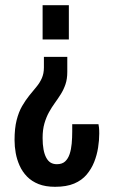

<svg xmlns="http://www.w3.org/2000/svg" viewBox="-20 -547 435 739"><path d="M192 172Q155 172 128.5 161.5Q102 151 84 132.5Q66 114 55.5 90.5Q45 67 40.5 42Q36 17 36 -8Q36 -53 44 -84.5Q52 -116 65 -138.5Q78 -161 92.5 -179Q107 -197 120 -212.5Q133 -228 141 -246Q149 -264 149 -287V-328H239V-270Q239 -243 232 -222.5Q225 -202 214 -184.5Q203 -167 191 -150.5Q179 -134 168.5 -115Q158 -96 151 -72Q144 -48 144 -16Q144 9 147.5 28Q151 47 158 60Q165 73 175 79Q185 85 199 85Q219 85 230.5 74.5Q242 64 248 46Q254 28 256 5.5Q258 -17 258 -41Q258 -48 258 -55Q258 -62 258 -69H359Q360 -65 361 -56Q362 -47 362 -33Q362 -7 357.5 21.5Q353 50 342.5 76.5Q332 103 313.5 125Q295 147 265.5 159.5Q236 172 192 172ZM144 -395V-527H245V-395Z"/></svg>

Font: Archivo ExtraCondensed SemiBold
Style: Regular
Weight: 600
Width: 2
Designer: Hector Gatti
Foundry: Omnibus-Type
Version: Version 2.001